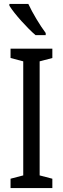

<svg xmlns="http://www.w3.org/2000/svg" viewBox="-20 -1029 323 983"><path d="M125 -1009H28V-1000C54 -957 122 -883 162 -849H214V-860C186 -897 146 -963 125 -1009ZM248 -66V-114L183 -131V-715L248 -732V-780H34V-732L99 -715V-131L34 -114V-66Z"/></svg>

Font: Noto Sans Malayalam UI ExtraCondensed
Style: Regular
Weight: 400
Width: 2
Designer: Jelle Bosma - Monotype Design Team
Foundry: Monotype Imaging Inc.
Version: Version 2.104